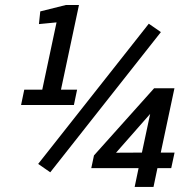

<svg xmlns="http://www.w3.org/2000/svg" viewBox="-20 -741 771 761"><path d="M617.2 -136.2H671.9L658.7 -74.7H604L588.4 0H513.7L529.3 -74.7H341.8L352.5 -125L590.8 -391.1H671.4ZM76.2 -385.7H147.5L204.1 -652.3L134.3 -645.5L139.6 -695.8L241.2 -721.2H293L221.7 -385.7H285.6L272.9 -324.7H63.5ZM439.9 -135.7 542.5 -136.2 575.2 -289.6ZM179.2 -58.1 131.3 -91.3 569.8 -647 617.7 -613.8Z"/></svg>

Font: Ufes Sans
Style: Italic
Weight: 400
Designer: Ricardo Esteves & Filipe Motta
Foundry: ProDesignUfes - Ricardo Esteves, Filipe Motta
Version: Version 2.0